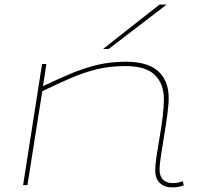

<svg xmlns="http://www.w3.org/2000/svg" viewBox="-20 -810 870 840"><path d="M164 -530H183L168 -433Q233 -464 290 -488Q347 -512 405.5 -526Q464 -540 531 -540Q626 -540 672 -498.5Q718 -457 718 -381Q718 -352 712 -307.5Q706 -263 698 -215.5Q690 -168 684 -128Q678 -88 678 -69Q678 -39 693.5 -24Q709 -9 733 -9Q759 -9 780 -17L784 1Q772 6 758 8Q744 10 734 10Q700 10 679.5 -9Q659 -28 659 -66Q659 -86 664.5 -124Q670 -162 678 -207.5Q686 -253 691.5 -297.5Q697 -342 697 -376Q697 -443 657.5 -482Q618 -521 528 -521Q461 -521 404 -507Q347 -493 290 -468.5Q233 -444 165 -411L100 0H81ZM431 -596 678 -790H709L456 -596Z"/></svg>

Font: Georama ExtraExtended Thin
Style: Italic
Weight: 100
Width: 8
Italic angle: -9°
Designer: Jean-Baptiste Levee
Foundry: Production Type
Version: Version 1.000